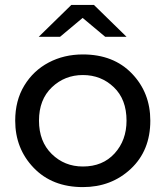

<svg xmlns="http://www.w3.org/2000/svg" viewBox="-20 -757 675 783"><path d="M318 6Q193 6 117.5 -72.5Q42 -151 42 -265Q42 -347 79 -408Q116 -469 178.5 -502Q241 -535 318 -535Q443 -535 518 -457Q593 -379 593 -265Q593 -143 513.5 -68.5Q434 6 318 6ZM318 -78Q399 -78 447.5 -131.5Q496 -185 496 -265Q496 -352 444 -401.5Q392 -451 318 -451Q244 -451 191.5 -401Q139 -351 139 -265Q139 -180 191 -129Q243 -78 318 -78ZM496 -607H409L317 -684L225 -607H138L271 -737H363Z"/></svg>

Font: Argentum Novus
Style: Regular
Weight: 400
Designer: Julieta Ulanovsky
Foundry: Julieta Ulanovsky
Version: Version 7.20;July 27, 2021;FontCreator 13.0.0.2683 64-bit